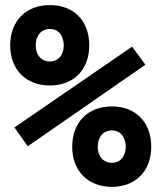

<svg xmlns="http://www.w3.org/2000/svg" viewBox="-20 -723 626 753"><path d="M175.8 -387.7C269 -387.7 330.1 -450.2 330.1 -544.9C330.1 -641.6 269 -703.1 175.8 -703.1C81.5 -703.1 20 -640.6 20 -544.9C20 -450.2 81.5 -387.7 175.8 -387.7ZM418.9 9.8C512.2 9.8 573.2 -52.7 573.2 -147.5C573.2 -243.2 512.2 -305.7 418.9 -305.7C324.7 -305.7 263.2 -243.2 263.2 -147.5C263.2 -52.7 324.7 9.8 418.9 9.8ZM88.9 -149.4 550.3 -469.2 498 -540 36.6 -223.1ZM175.8 -481.9C142.1 -481.9 120.1 -507.3 120.1 -544.9C120.1 -584 142.1 -609.4 175.8 -609.4C208.5 -609.4 230 -584 230 -544.9C230 -507.3 208.5 -481.9 175.8 -481.9ZM418.9 -84.5C385.3 -84.5 363.3 -109.9 363.3 -147.5C363.3 -186 385.3 -211.4 418.9 -211.4C451.7 -211.4 473.1 -186 473.1 -147.5C473.1 -109.9 451.7 -84.5 418.9 -84.5Z"/></svg>

Font: Cascadia Mono SemiBold
Style: Regular
Weight: 600
Monospace: yes
Designer: Aaron Bell
Foundry: Saja Typeworks
Version: Version 2404.023